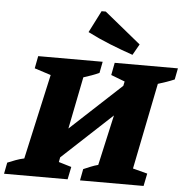

<svg xmlns="http://www.w3.org/2000/svg" viewBox="-96 -991 1018 1050"><g transform="rotate(5 413.5 -466.0)"><path d="M-35 0 -23 -62Q-1 -71 21.5 -79.5Q44 -88 68 -93L172 -560L82 -589L95 -657H449L437 -595Q418 -586 395.5 -578Q373 -570 351 -563L294 -277L573 -536L578 -560L502 -589L515 -657H862L850 -595Q829 -586 806 -578Q783 -570 760 -563L665 -90L745 -69L731 0H382L394 -63Q413 -71 433.5 -79.5Q454 -88 474 -93L536 -370L263 -116L258 -90L328 -69L314 0ZM608 -709Q544 -731 481.5 -756Q419 -781 358 -812L419 -932H442L642 -769Z"/></g></svg>

Font: Piazzolla SC ExtraBold
Style: Italic
Weight: 800
Italic angle: -11.3°
Designer: Juan Pablo del Peral
Foundry: Huerta Tipografica
Version: Version 1.330